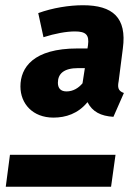

<svg xmlns="http://www.w3.org/2000/svg" viewBox="-20 -713 521 733"><path d="M184 -264C231 -264 278 -279 314 -323C333 -286 365 -270 413 -267L453 -358C429 -366 429 -382 433 -403L449 -528C465 -646 410 -693 297 -693C244 -693 181 -683 126 -663L146 -571C190 -585 233 -593 266 -593C309 -593 321 -579 316 -541L314 -528H276C107 -528 58 -455 58 -383C58 -317 105 -264 184 -264ZM234 -364C211 -364 201 -377 201 -397C201 -431 223 -453 279 -453H304L295 -395C280 -377 259 -364 234 -364ZM2 0H404L421 -122H18Z"/></svg>

Font: Fira Sans
Style: Bold Italic
Weight: 700
Italic angle: -8°
Designer: bBox Type GmbH & Carrois Corporate GbR & Edenspiekermann AG
Foundry: bBox Type GmbH & Carrois Corporate GbR & Edenspiekermann AG
Version: Version 4.301;PS 004.301;hotconv 1.0.88;makeotf.lib2.5.64775